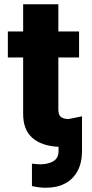

<svg xmlns="http://www.w3.org/2000/svg" viewBox="-20 -677 427 895"><path d="M348.6 -409.2H252V-166Q252 -142.1 263.2 -132.6Q274.4 -123 296.9 -122.1H299.8L362.3 -134.8V26.4Q362.3 80.6 342 119.1Q321.8 157.7 283.9 178Q246.1 198.2 194.3 198.2Q165 198.2 128.9 190.4V85.9L138.7 86.9Q156.2 88.9 168.9 88.9Q202.6 88.9 227.8 75Q252.9 61 252.9 26.4V7.3Q172.9 3.4 130.1 -34.9Q87.4 -73.2 87.9 -147.5V-409.2H16.6V-530.3H87.9V-657.2H252V-530.3H348.6Z"/></svg>

Font: Pretendard ExtraBold
Style: Regular
Weight: 800
Designer: Base glyphs from Inter by Rasmus Andersson; Hangeul glyphs from Noto Sans CJK(Source Han Sans) by Jang Soo-young and Kan
Foundry: Kil Hyung-jin
Version: Version 1.309